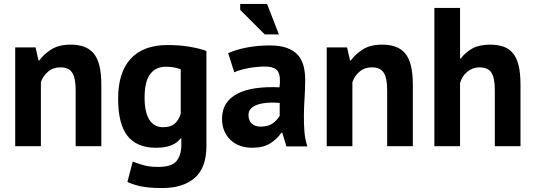

<svg xmlns="http://www.w3.org/2000/svg" viewBox="-20 -740 2707 972"><path d="M363 0V-284Q363 -345 345.5 -372Q328 -399 286 -399Q249 -399 223.5 -377.5Q198 -356 187 -324V0H57V-500H160L175 -434H179Q202 -466 240 -490Q278 -514 338 -514Q375 -514 404 -504Q433 -494 453 -471Q473 -448 483 -408.5Q493 -369 493 -311V0Z M1025 0Q1025 109 966 160.5Q907 212 801 212Q729 212 687.5 202Q646 192 625 181L652 78Q675 87 705.5 96Q736 105 781 105Q849 105 873.5 75.5Q898 46 898 -7V-39H894Q859 8 770 8Q673 8 625.5 -52Q578 -112 578 -240Q578 -374 642 -443Q706 -512 828 -512Q892 -512 942.5 -503Q993 -494 1025 -482ZM805 -96Q843 -96 863.5 -113Q884 -130 895 -164V-389Q864 -402 818 -402Q768 -402 740 -364.5Q712 -327 712 -245Q712 -172 736 -134Q760 -96 805 -96Z M1104 0ZM1135 -471Q1175 -489 1230 -499.5Q1285 -510 1345 -510Q1397 -510 1432 -497.5Q1467 -485 1487.5 -462Q1508 -439 1516.5 -407Q1525 -375 1525 -335Q1525 -291 1522 -246.5Q1519 -202 1518.5 -159Q1518 -116 1521 -75.5Q1524 -35 1536 1H1430L1409 -68H1404Q1384 -37 1348.5 -14.5Q1313 8 1257 8Q1222 8 1194 -2.5Q1166 -13 1146 -32.5Q1126 -52 1115 -78.5Q1104 -105 1104 -138Q1104 -184 1124.5 -215.5Q1145 -247 1183.5 -266.5Q1222 -286 1275.5 -293.5Q1329 -301 1395 -298Q1402 -354 1387 -378.5Q1372 -403 1320 -403Q1281 -403 1237.5 -395Q1194 -387 1166 -374ZM1300 -99Q1339 -99 1362 -116.5Q1385 -134 1396 -154V-219Q1365 -222 1336.5 -220Q1308 -218 1286 -211Q1264 -204 1251 -191Q1238 -178 1238 -158Q1238 -130 1254.5 -114.5Q1271 -99 1300 -99ZM1392 -566H1320L1196 -690V-720H1332Z M1940 0V-284Q1940 -345 1922.5 -372Q1905 -399 1863 -399Q1826 -399 1800.5 -377.5Q1775 -356 1764 -324V0H1634V-500H1737L1752 -434H1756Q1779 -466 1817 -490Q1855 -514 1915 -514Q1952 -514 1981 -504Q2010 -494 2030 -471Q2050 -448 2060 -408.5Q2070 -369 2070 -311V0Z M2485 0V-284Q2485 -345 2468 -372Q2451 -399 2406 -399Q2373 -399 2345.5 -376.5Q2318 -354 2309 -319V0H2179V-700H2309V-444H2313Q2337 -476 2372 -495Q2407 -514 2461 -514Q2499 -514 2528 -504Q2557 -494 2576.5 -471Q2596 -448 2605.5 -408.5Q2615 -369 2615 -311V0Z"/></svg>

Font: PT Sans
Style: Bold
Weight: 700
Version: Version 2.003W OFL; ttfautohint (v1.6)